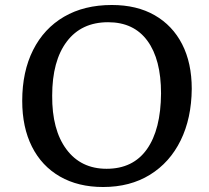

<svg xmlns="http://www.w3.org/2000/svg" viewBox="-20 -735 837 769"><path d="M69 -331Q69 -448 112.5 -534.5Q156 -621 236.5 -668Q317 -715 428 -715Q528 -715 599.5 -674Q671 -633 709.5 -558Q748 -483 748 -379Q747 -261 703.5 -172.5Q660 -84 580.5 -35Q501 14 393 14Q293 14 220 -28Q147 -70 108 -147.5Q69 -225 69 -331ZM189 -352Q188 -215 246 -137Q304 -59 407 -59Q513 -59 568.5 -137.5Q624 -216 625 -361Q625 -497 570.5 -571.5Q516 -646 413 -646Q306 -646 247.5 -568.5Q189 -491 189 -352Z"/></svg>

Font: Literata 7pt Medium
Style: Italic
Weight: 500
Italic angle: -2°
Designer: Latin by Veronika Burian and Jose Scaglione. Greek by Irene Vlachou. Cyrillic by Vera Evstafieva
Foundry: TypeTogether
Version: Version 3.002